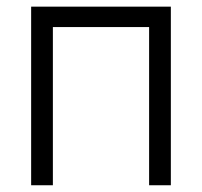

<svg xmlns="http://www.w3.org/2000/svg" viewBox="-20 -549 599 569"><path d="M486.3 -529.3V0H421.9V-468.8H136.7V0H72.3V-529.3Z"/></svg>

Font: Inter 24pt Light
Style: Regular
Weight: 300
Designer: Rasmus Andersson
Foundry: rsms
Version: Version 4.001;git-66647c0bb